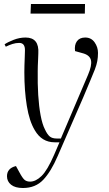

<svg xmlns="http://www.w3.org/2000/svg" viewBox="-20 -713 548 962"><path d="M269 69Q236 146 197 187.5Q158 229 95 229Q56 229 35.5 212.5Q15 196 15 170Q15 130 60 119L77 150Q93 180 103.5 188.5Q114 197 131 197Q159 197 188 169Q217 141 251 63L278 0H254Q189 0 154 -61Q127 -106 114.5 -182Q102 -258 102 -351Q102 -364 102.5 -385Q103 -406 104 -427Q105 -448 105 -460Q106 -498 76 -498Q59 -498 42 -492.5Q25 -487 9 -479L3 -491Q19 -502 48.5 -513.5Q78 -525 108 -525Q177 -525 172 -445Q172 -436 171 -418Q170 -400 169.5 -383Q169 -366 169 -357Q168 -294 171.5 -237Q175 -180 183.5 -135Q192 -90 205 -65Q217 -39 229.5 -29Q242 -19 264 -19H285L421 -338Q441 -385 436 -410Q431 -435 399 -445L356 -457Q352 -488 365.5 -506.5Q379 -525 407 -525Q437 -525 454 -501Q471 -477 471 -448Q471 -426 467.5 -407Q464 -388 455.5 -365.5Q447 -343 432.5 -309.5Q418 -276 397 -225ZM135 -693H406L405 -645H133Z"/></svg>

Font: Literata 72pt Light
Style: Italic
Weight: 300
Italic angle: -2°
Designer: Latin by Veronika Burian and Jose Scaglione. Greek by Irene Vlachou. Cyrillic by Vera Evstafieva
Foundry: TypeTogether
Version: Version 3.002